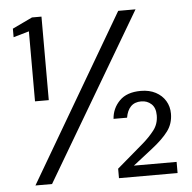

<svg xmlns="http://www.w3.org/2000/svg" viewBox="-51 -755 807 806"><g transform="rotate(-5 352.5 -352.0)"><path d="M95 -352V-647L29 -628V-664L113 -704H153V-352ZM66 0 476 -700H549L136 0ZM418 0V-40L529 -135Q558 -160 578.5 -186.5Q599 -213 599 -249Q599 -281 581.5 -297Q564 -313 539 -313Q511 -313 495 -296.5Q479 -280 474 -250H417Q420 -294 451 -325.5Q482 -357 541 -357Q577 -357 603.5 -343Q630 -329 644.5 -305Q659 -281 659 -251Q659 -209 635.5 -177.5Q612 -146 567 -111L485 -47H665V0Z"/></g></svg>

Font: DM Sans 36pt Light
Style: Regular
Weight: 300
Designer: Colophon Foundry, Jonny Pinhorn
Foundry: Colophon Foundry
Version: Version 4.004;gftools[0.9.30]